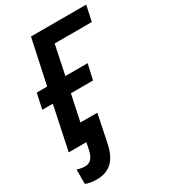

<svg xmlns="http://www.w3.org/2000/svg" viewBox="-224 -820 1013 1150"><g transform="rotate(-30 282.5 -244.5)"><path d="M32 0H154L144 48C132 105 107 122 74 122C56 122 38 118 21 112V212C39 220 68 225 95 225C182 225 237 182 260 69L299 -120H182L220 -300H373L397 -406H243L285 -607H542L565 -714H183L117 -406H45L22 -300H95Z"/></g></svg>

Font: Noto Sans SemiBold
Style: Italic
Weight: 600
Italic angle: -12°
Designer: Monotype Design Team
Foundry: Monotype Imaging Inc.
Version: Version 2.013